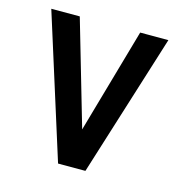

<svg xmlns="http://www.w3.org/2000/svg" viewBox="-82 -576 619 651"><g transform="rotate(15 228.0 -250.5)"><path d="M20 -501 178 0H274L431 -501H332L227 -133L120 -501Z"/></g></svg>

Font: Advent Pro SemiBold
Style: Regular
Weight: 600
Designer: VivaRado, Andreas Kalpakidis
Foundry: VivaRado, Andreas Kalpakidis
Version: Version 3.000